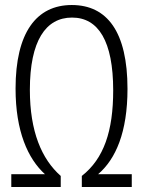

<svg xmlns="http://www.w3.org/2000/svg" viewBox="-20 -745 570 765"><path d="M25 0H222V-44C146 -111 99 -221 99 -387C99 -582 162 -675 267 -675C372 -675 431 -581 431 -385C431 -223 394 -113 306 -44V0H505V-51H371C441 -111 488 -218 488 -391C488 -618 407 -725 266 -725C125 -725 42 -615 42 -392C42 -222 91 -113 159 -51H25Z"/></svg>

Font: Noto Sans Mono Condensed Light
Style: Regular
Weight: 300
Width: 3
Designer: Monotype Design Team
Foundry: Monotype Imaging Inc.
Version: Version 2.014